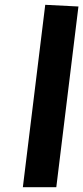

<svg xmlns="http://www.w3.org/2000/svg" viewBox="-20 -778 346 798"><path d="M75 0 168 -758 306 -751 214 0Z"/></svg>

Font: Expletus Sans
Style: Bold Italic
Weight: 700
Italic angle: -7°
Version: Version 7.500